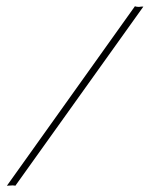

<svg xmlns="http://www.w3.org/2000/svg" viewBox="-20 -542 477 612"><path d="M29 50Q25 49 20 49Q12 49 2 50L410 -522Q415 -520 423 -520Q426 -520 431 -521Q435 -521 437 -521Z"/></svg>

Font: Kapakana Light
Style: Regular
Weight: 300
Designer: Kyosuke Nagai
Version: Version 1.000